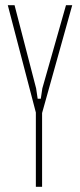

<svg xmlns="http://www.w3.org/2000/svg" viewBox="-20 -719 308 739"><path d="M119 -379 125 -339H137L143 -379L234 -699H258L142 -284V0H118V-286L10 -699H36Z"/></svg>

Font: Moniqa Thin Paragraph
Style: Regular
Weight: 100
Designer: Rajesh Rajput
Foundry: Rajesh Rajput
Version: Version 1.000